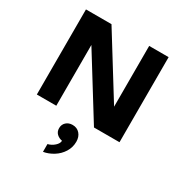

<svg xmlns="http://www.w3.org/2000/svg" viewBox="-229 -868 1298 1368"><g transform="rotate(30 420.0 -184.0)"><path d="M760 -700V0H550L240 -500V0H80V-700H290L600 -200V-700ZM492 151Q492 198 467.5 237Q443 276 403.5 300.5Q364 325 322 332V268Q352 261 376 239.5Q400 218 400 196Q373 191 355 173.5Q337 156 337 128Q337 98 357.5 79Q378 60 410 60Q447 60 469.5 85.5Q492 111 492 151Z"/></g></svg>

Font: Goli Bold
Style: Regular
Weight: 700
Designer: jaikishan Patel
Foundry: MagicType
Version: Version 1.000